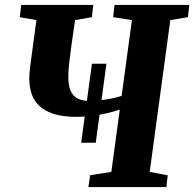

<svg xmlns="http://www.w3.org/2000/svg" viewBox="-20 -763 792 783"><path d="M311 -181 355 -503H414L370.5 -181ZM340.5 0 347.5 -48.5 434 -62 468.5 -316Q443.5 -307.5 414 -300.8Q384.5 -294 353.8 -290.2Q323 -286.5 292.5 -286.5Q234.5 -286.5 196.8 -299.2Q159 -312 137.8 -333.8Q116.5 -355.5 108 -383.2Q99.5 -411 99.5 -440.5Q99.5 -457 101.2 -474.8Q103 -492.5 105 -506.5L128.5 -681L60.5 -693L66.5 -743H360.5L354.5 -693L286 -681L271 -575.5Q266.5 -542 262.5 -508.5Q258.5 -475 258.5 -449.5Q258.5 -415.5 267.5 -393.8Q276.5 -372 295.8 -361.8Q315 -351.5 345.5 -351.5Q365 -351.5 389.5 -354.2Q414 -357 437.2 -361.8Q460.5 -366.5 476 -372L518 -681L441.5 -693L447 -743H752L746.5 -693L674.5 -681L590.5 -62L664 -48L658.5 0Z"/></svg>

Font: Merriweather 24pt ExtraBold
Style: Italic
Weight: 800
Italic angle: -7.8°
Version: Version 2.101